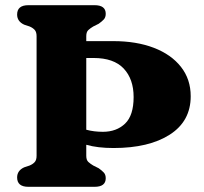

<svg xmlns="http://www.w3.org/2000/svg" viewBox="-20 -720 786 740"><path d="M312.5 -119.5Q312.5 -103 320.5 -95.8Q328.5 -88.5 339.5 -82L360.5 -71.5Q372.5 -63 380 -55Q387.5 -47 387.5 -33Q387.5 0 344.5 0H89.5Q46 0 46 -36Q46 -62.5 73 -75L94 -82Q106 -87 113.5 -95Q121 -103 121 -119.5V-580.5Q121 -597 113.5 -605Q106 -613 94 -618L73 -625Q46 -637.5 46 -664Q46 -700 89.5 -700H344.5Q387.5 -700 387.5 -667Q387.5 -653 380 -645Q372.5 -637 360.5 -628.5L339.5 -618Q328.5 -611.5 320.5 -604.2Q312.5 -597 312.5 -580.5V-561.5H417Q505.5 -561.5 572.8 -535.8Q640 -510 677.5 -462.2Q715 -414.5 715 -349Q715 -253 634.5 -201.2Q554 -149.5 417.5 -149.5Q356 -149.5 312.5 -162ZM340.5 -496.5H312.5V-220Q342 -212 376.5 -212Q429 -212 462 -243.5Q495 -275 495 -346Q495 -415 456.8 -455.8Q418.5 -496.5 340.5 -496.5Z"/></svg>

Font: Fraunces 9pt Soft
Style: Bold
Weight: 700
Version: Version 1.000;[b76b70a41]